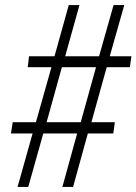

<svg xmlns="http://www.w3.org/2000/svg" viewBox="-20 -734 536 754"><path d="M49 0 108 -210H23L30 -254H121L182 -470H89L94 -513H194L250 -714H292L236 -513H369L426 -714H468L411 -513H496L490 -470H399L339 -254H431L425 -210H325L267 0H225L283 -210H150L91 0ZM163 -254H297L357 -470H223Z"/></svg>

Font: Noto Serif Condensed Light
Style: Italic
Weight: 300
Width: 3
Italic angle: -12°
Designer: Monotype Design Team
Foundry: Monotype Imaging Inc.
Version: Version 2.014; ttfautohint (v1.8.4.7-5d5b)